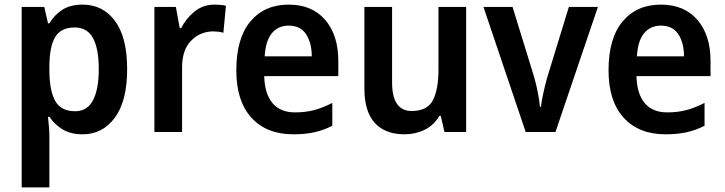

<svg xmlns="http://www.w3.org/2000/svg" viewBox="-20 -572 3141 832"><path d="M338 -552Q426 -552 478.5 -481Q531 -410 531 -272Q531 -135 478 -62.5Q425 10 338 10Q286 10 251 -11.5Q216 -33 194 -66H188Q190 -44 192 -22.5Q194 -1 194 15V240H74V-542H172L188 -471H194Q217 -509 251.5 -530.5Q286 -552 338 -552ZM304 -453Q245 -453 220 -413Q195 -373 194 -288V-269Q194 -180 219 -135Q244 -90 306 -90Q358 -90 383 -137.5Q408 -185 408 -272Q408 -361 383 -407Q358 -453 304 -453Z M909 -552Q920 -552 933.5 -551Q947 -550 959 -547L948 -430Q939 -433 926.5 -434.5Q914 -436 905 -436Q848 -436 808.5 -396Q769 -356 769 -280V0H649V-542H742L759 -450H765Q786 -492 823 -522Q860 -552 909 -552Z M1231 -552Q1332 -552 1389 -486Q1446 -420 1446 -308V-242H1125Q1127 -165 1161 -125Q1195 -85 1258 -85Q1304 -85 1341.5 -95Q1379 -105 1420 -126V-27Q1383 -8 1343 1Q1303 10 1251 10Q1135 10 1069.5 -62Q1004 -134 1004 -267Q1004 -406 1065 -479Q1126 -552 1231 -552ZM1231 -461Q1186 -461 1158.5 -428.5Q1131 -396 1127 -328H1331Q1331 -386 1306.5 -423.5Q1282 -461 1231 -461Z M2000 -542V0H1906L1890 -70H1884Q1860 -29 1820 -9.5Q1780 10 1733 10Q1649 10 1604 -39.5Q1559 -89 1559 -189V-542H1679V-215Q1679 -91 1764 -91Q1831 -91 1855.5 -137Q1880 -183 1880 -271V-542Z M2258 0 2075 -542H2201L2295 -237Q2304 -205 2310.5 -171.5Q2317 -138 2320 -109H2324Q2327 -134 2334 -166.5Q2341 -199 2350 -232L2445 -542H2571L2387 0Z M2844 -552Q2945 -552 3002 -486Q3059 -420 3059 -308V-242H2738Q2740 -165 2774 -125Q2808 -85 2871 -85Q2917 -85 2954.5 -95Q2992 -105 3033 -126V-27Q2996 -8 2956 1Q2916 10 2864 10Q2748 10 2682.5 -62Q2617 -134 2617 -267Q2617 -406 2678 -479Q2739 -552 2844 -552ZM2844 -461Q2799 -461 2771.5 -428.5Q2744 -396 2740 -328H2944Q2944 -386 2919.5 -423.5Q2895 -461 2844 -461Z"/></svg>

Font: Noto Sans Tamil SemiCondensed SemiBold
Style: Regular
Weight: 600
Width: 4
Designer: Jelle Bosma - Monotype Design Team
Foundry: Monotype Imaging Inc.
Version: Version 2.004; ttfautohint (v1.8.4.7-5d5b)